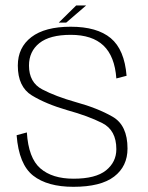

<svg xmlns="http://www.w3.org/2000/svg" viewBox="-20 -698 556 722"><path d="M256 4.5Q359 4.5 409.2 -34Q459.5 -72.5 459.5 -139.5Q459.5 -227 403.2 -259.2Q347 -291.5 265 -314Q189 -335.5 139 -361.8Q89 -388 89 -451.5Q89 -504.5 128 -535.8Q167 -567 246 -567Q326.5 -567 369 -526.8Q411.5 -486.5 417.5 -403L456 -413Q448 -511.5 396.5 -554.5Q345 -597.5 246 -597.5Q149 -597.5 98 -558.5Q47 -519.5 47 -451.5Q47 -371.5 99.8 -339.2Q152.5 -307 233.5 -283.5Q311.5 -262 364.5 -235.2Q417.5 -208.5 417.5 -137Q417.5 -88.5 378.5 -57.2Q339.5 -26 256.5 -26Q176.5 -26 131.8 -64.8Q87 -103.5 81 -200L42.5 -189.5Q51 -79.5 104.8 -37.5Q158.5 4.5 256 4.5ZM201 -613H229L304 -677.5H266.5Z"/></svg>

Font: Anybody UltraCondensed Thin ExtraLight
Style: Regular
Weight: 250
Version: Version 1.111